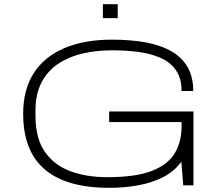

<svg xmlns="http://www.w3.org/2000/svg" viewBox="-20 -888 1057 920"><path d="M505 12Q297 12 194 -76.5Q91 -165 91 -343Q91 -459 142 -538Q193 -617 288.5 -657.5Q384 -698 516 -698Q610 -698 682.5 -684Q755 -670 805 -640Q855 -610 880.5 -563.5Q906 -517 906 -452H850Q850 -514 822.5 -552.5Q795 -591 747.5 -611.5Q700 -632 640.5 -639.5Q581 -647 517 -647Q445 -647 379.5 -632.5Q314 -618 262 -584.5Q210 -551 180 -495Q150 -439 150 -357V-333Q150 -225 195 -160.5Q240 -96 317.5 -67.5Q395 -39 494 -39Q631 -39 708.5 -69.5Q786 -100 818 -155Q850 -210 850 -282V-303H503V-354H907V0H858L849 -113Q815 -66 760 -38.5Q705 -11 639 0.5Q573 12 505 12ZM473 -801V-868H544V-801Z"/></svg>

Font: Archivo Expanded Thin
Style: Regular
Weight: 250
Width: 7
Designer: Hector Gatti
Foundry: Omnibus-Type
Version: Version 2.001